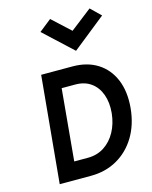

<svg xmlns="http://www.w3.org/2000/svg" viewBox="-137 -1040 891 1128"><g transform="rotate(-15 308.5 -476.0)"><path d="M144 -649H334Q423.1 -649 486.2 -609.2Q549.2 -569.4 579.6 -496.5Q610 -423.6 601 -324.1Q591.5 -225.4 547.4 -152.7Q503.3 -80 432.6 -40Q362 0 273 0H83ZM240 -542 200 -107H283Q339.5 -107 382.8 -135.2Q426.1 -163.5 452.9 -212.5Q479.6 -261.5 486.1 -324.1Q492.1 -387.5 474.4 -436.8Q456.7 -486 418.1 -514Q379.5 -542 322.9 -542ZM519.4 -952.1 580.1 -893.1 378.5 -732.1 205.1 -893.1 279.5 -952.1 389.2 -850.9Z"/></g></svg>

Font: Karla
Style: Italic
Weight: 400
Italic angle: -8°
Designer: Jonathan Pinhorn
Version: Version 2.004;gftools[0.9.33]